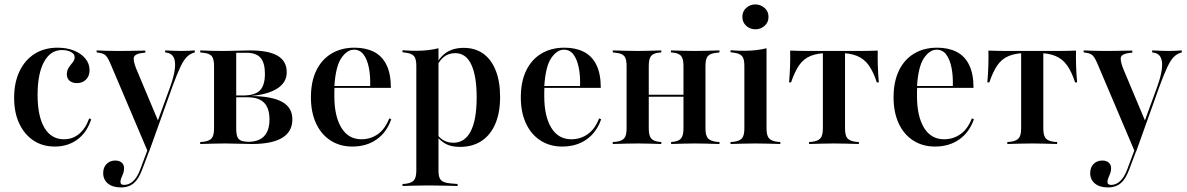

<svg xmlns="http://www.w3.org/2000/svg" viewBox="-20 -639 5267 852"><path d="M223.4 11.3Q168.5 11.3 128.2 -15.7Q87.9 -42.7 65.3 -91.1Q42.7 -139.5 42.7 -204.8Q42.7 -272.6 66.5 -322.6Q90.3 -372.6 133.5 -400Q176.6 -427.4 235.5 -427.4Q276.6 -427.4 308.5 -414.5Q340.3 -401.6 358.9 -379Q377.4 -356.5 377.4 -327.4Q377.4 -301.6 361.7 -285.9Q346 -270.2 321.8 -270.2Q300.8 -270.2 288.7 -280.6Q276.6 -291.1 276.6 -308.9Q276.6 -326.6 285.1 -339.1Q293.5 -351.6 302.4 -362.1Q311.3 -372.6 311.3 -385.5Q311.3 -399.2 295.2 -408.1Q279 -416.9 254.8 -416.9Q204 -416.9 175.4 -364.5Q146.8 -312.1 146.8 -217.7Q146.8 -123.4 177 -72.2Q207.3 -21 263.7 -21Q302.4 -21 331 -44.8Q359.7 -68.5 375.8 -113.7L384.7 -109.7Q366.1 -51.6 323.8 -20.2Q281.5 11.3 223.4 11.3Z M635.5 33.1 469.4 -358.1Q462.1 -375 455.6 -384.7Q449.2 -394.4 440.7 -398.8Q432.3 -403.2 420.2 -404.8L408.9 -406.5V-415.3Q427.4 -414.5 450.4 -413.7Q473.4 -412.9 498.4 -412.9H497.6H503.2Q530.6 -412.9 553.6 -413.3Q576.6 -413.7 594.8 -414.1Q612.9 -414.5 625 -414.5V-405.6L612.1 -404Q582.3 -400.8 575.4 -387.9Q568.5 -375 583.9 -335.5L683.1 -99.2L675.8 -91.1L733.9 -250Q752.4 -300.8 756 -334.3Q759.7 -367.7 750.4 -385.1Q741.1 -402.4 718.5 -405.6L712.9 -406.5V-415.3Q733.1 -414.5 751.2 -413.7Q769.4 -412.9 784.7 -412.9Q803.2 -412.9 817.7 -413.7Q832.3 -414.5 844.4 -415.3V-406.5L837.1 -404Q821.8 -399.2 808.5 -385.9Q795.2 -372.6 780.6 -342.3Q766.1 -312.1 746 -257.3L641.9 33.1ZM516.9 192.7Q479.8 192.7 458.9 175.4Q437.9 158.1 437.9 129Q437.9 104 452.8 88.7Q467.7 73.4 491.9 73.4Q509.7 73.4 520.2 82.7Q530.6 91.9 530.6 108.1Q530.6 120.2 526.6 130.6Q522.6 141.1 518.5 150.4Q514.5 159.7 514.5 168.5Q514.5 181.5 530.6 181.5Q552.4 181.5 570.6 164.9Q588.7 148.4 601.6 114.5L638.7 15.3L646.8 18.5L610.5 114.5Q600 141.9 587.1 159.3Q574.2 176.6 556.9 184.7Q539.5 192.7 516.9 192.7Z M979 -2.4Q952.4 -2.4 926.6 -1.6Q900.8 -0.8 868.5 0V-8.9L881.5 -9.7Q908.9 -12.9 919.4 -25.4Q929.8 -37.9 929.8 -68.5V-346.8Q929.8 -378.2 919.4 -390.3Q908.9 -402.4 881.5 -404.8L868.5 -406.5V-415.3Q900.8 -413.7 926.2 -413.3Q951.6 -412.9 979 -412.9H978.2Q1005.6 -412.9 1033.5 -414.1Q1061.3 -415.3 1088.7 -415.3Q1171.8 -415.3 1212.1 -391.5Q1252.4 -367.7 1252.4 -318.5Q1252.4 -274.2 1212.5 -247.6Q1172.6 -221 1099.2 -213.7V-212.9Q1188.7 -211.3 1233.1 -186.3Q1277.4 -161.3 1277.4 -108.9Q1277.4 -54.8 1232.3 -27.4Q1187.1 0 1097.6 0Q1071.8 0 1040.7 -1.2Q1009.7 -2.4 979.8 -2.4ZM1028.2 -70.2Q1028.2 -45.2 1033.1 -32.3Q1037.9 -19.4 1051.2 -14.5Q1064.5 -9.7 1089.5 -9.7H1080.6Q1128.2 -9.7 1152 -34.7Q1175.8 -59.7 1175.8 -108.9Q1175.8 -158.9 1152 -183.1Q1128.2 -207.3 1079 -207.3H1004V-215.3H1058.1Q1111.3 -215.3 1133.5 -237.9Q1155.6 -260.5 1155.6 -311.3Q1155.6 -359.7 1136.3 -382.3Q1116.9 -404.8 1074.2 -404.8H1025.8L1028.2 -407.3Z M1543.5 11.3Q1488.7 11.3 1447.2 -15.3Q1405.6 -41.9 1382.7 -91.1Q1359.7 -140.3 1359.7 -207.3Q1359.7 -276.6 1383.5 -325.8Q1407.3 -375 1450.8 -401.2Q1494.4 -427.4 1553.2 -427.4Q1602.4 -427.4 1638.7 -409.3Q1675 -391.1 1694.8 -351.6Q1714.5 -312.1 1714.5 -249.2H1429L1427.4 -257.3H1622.6Q1624.2 -301.6 1616.9 -338.3Q1609.7 -375 1593.5 -396.8Q1577.4 -418.5 1550.8 -418.5Q1520.2 -418.5 1494.8 -381.5Q1469.4 -344.4 1463.7 -255.6L1464.5 -254.8Q1463.7 -243.5 1463.7 -232.7Q1463.7 -221.8 1463.7 -211.3Q1463.7 -123.4 1494.8 -72.2Q1525.8 -21 1583.9 -21Q1624.2 -21 1656.5 -43.5Q1688.7 -66.1 1707.3 -113.7L1716.1 -109.7Q1696 -51.6 1651.2 -20.2Q1606.5 11.3 1543.5 11.3Z M1876.6 183.9Q1849.2 183.9 1823.8 184.7Q1798.4 185.5 1766.1 186.3V177.4L1779 176.6Q1806.5 173.4 1816.9 160.9Q1827.4 148.4 1827.4 117.7V-207.3H1925.8V117.7Q1925.8 138.7 1930.6 150.4Q1935.5 162.1 1947.6 167.7Q1959.7 173.4 1980.6 175L2010.5 177.4V186.3Q1984.7 185.5 1962.5 185.1Q1940.3 184.7 1919.8 184.3Q1899.2 183.9 1876.6 183.9ZM2037.9 -426.6Q2088.7 -426.6 2124.6 -400.8Q2160.5 -375 2179.8 -326.2Q2199.2 -277.4 2199.2 -208.9Q2199.2 -138.7 2177.8 -89.1Q2156.5 -39.5 2116.5 -13.3Q2076.6 12.9 2020.2 12.9Q1978.2 12.9 1950.8 -4.8Q1923.4 -22.6 1915.3 -41.9L1917.7 -47.6Q1925 -31.5 1944.8 -18.5Q1964.5 -5.6 1991.9 -5.6Q2042.7 -5.6 2069 -56.9Q2095.2 -108.1 2095.2 -207.3Q2095.2 -301.6 2071.4 -352.4Q2047.6 -403.2 2000 -403.2Q1971 -403.2 1950 -386.7Q1929 -370.2 1916.9 -340.3L1913.7 -345.2Q1926.6 -382.3 1958.5 -404.4Q1990.3 -426.6 2037.9 -426.6ZM1827.4 -207.3V-347.6Q1827.4 -378.2 1816.9 -390.3Q1806.5 -402.4 1777.4 -405.6L1766.1 -407.3V-416.1Q1786.3 -414.5 1799.6 -414.1Q1812.9 -413.7 1826.6 -413.7Q1854.8 -413.7 1879.4 -416.5Q1904 -419.4 1925.8 -425V-416.1V-207.3Z M2475 11.3Q2420.2 11.3 2378.6 -15.3Q2337.1 -41.9 2314.1 -91.1Q2291.1 -140.3 2291.1 -207.3Q2291.1 -276.6 2314.9 -325.8Q2338.7 -375 2382.3 -401.2Q2425.8 -427.4 2484.7 -427.4Q2533.9 -427.4 2570.2 -409.3Q2606.5 -391.1 2626.2 -351.6Q2646 -312.1 2646 -249.2H2360.5L2358.9 -257.3H2554Q2555.6 -301.6 2548.4 -338.3Q2541.1 -375 2525 -396.8Q2508.9 -418.5 2482.3 -418.5Q2451.6 -418.5 2426.2 -381.5Q2400.8 -344.4 2395.2 -255.6L2396 -254.8Q2395.2 -243.5 2395.2 -232.7Q2395.2 -221.8 2395.2 -211.3Q2395.2 -123.4 2426.2 -72.2Q2457.3 -21 2515.3 -21Q2555.6 -21 2587.9 -43.5Q2620.2 -66.1 2638.7 -113.7L2647.6 -109.7Q2627.4 -51.6 2582.7 -20.2Q2537.9 11.3 2475 11.3Z M3062.1 -2.4Q3036.3 -2.4 3012.5 -1.6Q2988.7 -0.8 2958.1 0V-8.9L2966.1 -9.7Q2991.9 -12.1 3002.4 -25Q3012.9 -37.9 3012.9 -68.5V-207.3H3110.5V-68.5Q3110.5 -37.9 3121.4 -25.4Q3132.3 -12.9 3159.7 -9.7L3172.6 -8.9V0Q3140.3 -0.8 3114.9 -1.6Q3089.5 -2.4 3062.1 -2.4ZM2809.7 -2.4Q2782.3 -2.4 2756.9 -1.6Q2731.5 -0.8 2699.2 0V-8.9L2712.1 -9.7Q2739.5 -12.9 2750 -25.4Q2760.5 -37.9 2760.5 -68.5V-346.8Q2760.5 -378.2 2750 -390.3Q2739.5 -402.4 2712.1 -404.8L2699.2 -406.5V-415.3Q2731.5 -414.5 2756.9 -413.7Q2782.3 -412.9 2809.7 -412.9Q2835.5 -412.9 2859.7 -413.7Q2883.9 -414.5 2914.5 -415.3V-406.5L2905.6 -405.6Q2879.8 -403.2 2869.4 -390.7Q2858.9 -378.2 2858.9 -346.8V-68.5Q2858.9 -37.9 2869.4 -25Q2879.8 -12.1 2905.6 -9.7L2914.5 -8.9V0Q2883.9 -0.8 2859.7 -1.6Q2835.5 -2.4 2809.7 -2.4ZM3012.9 -207.3V-346.8Q3012.9 -378.2 3002.4 -390.7Q2991.9 -403.2 2966.1 -405.6L2957.3 -406.5V-415.3Q2987.9 -414.5 3012.1 -413.7Q3036.3 -412.9 3062.1 -412.9Q3089.5 -412.9 3114.9 -413.7Q3140.3 -414.5 3172.6 -415.3V-406.5L3159.7 -404.8Q3132.3 -402.4 3121.4 -390.3Q3110.5 -378.2 3110.5 -346.8V-207.3ZM2821.8 -209.7V-218.5H3051.6V-209.7Z M3283.1 -207.3V-347.6Q3283.1 -378.2 3272.6 -390.3Q3262.1 -402.4 3233.1 -405.6L3221.8 -407.3V-416.1Q3241.9 -414.5 3255.2 -414.1Q3268.5 -413.7 3282.3 -413.7Q3310.5 -413.7 3335.1 -416.5Q3359.7 -419.4 3381.5 -425V-416.1V-207.3ZM3332.3 -2.4Q3304.8 -2.4 3279.4 -1.6Q3254 -0.8 3221.8 0V-8.9L3234.7 -9.7Q3262.1 -12.9 3272.6 -25.4Q3283.1 -37.9 3283.1 -68.5V-207.3H3381.5V-68.5Q3381.5 -37.9 3392.3 -25.4Q3403.2 -12.9 3430.6 -9.7L3442.7 -8.9V0Q3410.5 -0.8 3385.1 -1.6Q3359.7 -2.4 3332.3 -2.4ZM3332.3 -508.9Q3308.9 -508.9 3291.5 -524.2Q3274.2 -539.5 3274.2 -564.5Q3274.2 -588.7 3291.5 -604Q3308.9 -619.4 3331.5 -619.4Q3354.8 -619.4 3372.6 -604Q3390.3 -588.7 3390.3 -563.7Q3390.3 -539.5 3372.6 -524.2Q3354.8 -508.9 3332.3 -508.9Z M3680.6 -2.4Q3653.2 -2.4 3627.8 -1.6Q3602.4 -0.8 3570.2 0V-8.9L3582.3 -9.7Q3609.7 -12.9 3620.6 -25.4Q3631.5 -37.9 3631.5 -68.5V-207.3H3729.8V-68.5Q3729.8 -37.9 3740.3 -25.4Q3750.8 -12.9 3778.2 -9.7L3791.1 -8.9V0Q3758.9 -0.8 3733.5 -1.6Q3708.1 -2.4 3680.6 -2.4ZM3661.3 -404Q3609.7 -404 3577.8 -391.1Q3546 -378.2 3526.2 -349.6Q3506.5 -321 3490.3 -273.4H3481.5Q3484.7 -309.7 3485.9 -345.2Q3487.1 -380.6 3486.3 -414.5Q3507.3 -413.7 3529 -413.3Q3550.8 -412.9 3571.8 -412.9H3661.3H3699.2H3789.5Q3810.5 -412.9 3832.3 -413.3Q3854 -413.7 3875 -414.5Q3874.2 -379.8 3875.4 -344.8Q3876.6 -309.7 3879.8 -273.4H3871Q3855.6 -320.2 3835.5 -348.8Q3815.3 -377.4 3783.5 -390.7Q3751.6 -404 3699.2 -404ZM3631.5 -207.3V-407.3H3729.8V-207.3Z M4129 11.3Q4074.2 11.3 4032.7 -15.3Q3991.1 -41.9 3968.1 -91.1Q3945.2 -140.3 3945.2 -207.3Q3945.2 -276.6 3969 -325.8Q3992.7 -375 4036.3 -401.2Q4079.8 -427.4 4138.7 -427.4Q4187.9 -427.4 4224.2 -409.3Q4260.5 -391.1 4280.2 -351.6Q4300 -312.1 4300 -249.2H4014.5L4012.9 -257.3H4208.1Q4209.7 -301.6 4202.4 -338.3Q4195.2 -375 4179 -396.8Q4162.9 -418.5 4136.3 -418.5Q4105.6 -418.5 4080.2 -381.5Q4054.8 -344.4 4049.2 -255.6L4050 -254.8Q4049.2 -243.5 4049.2 -232.7Q4049.2 -221.8 4049.2 -211.3Q4049.2 -123.4 4080.2 -72.2Q4111.3 -21 4169.4 -21Q4209.7 -21 4241.9 -43.5Q4274.2 -66.1 4292.7 -113.7L4301.6 -109.7Q4281.5 -51.6 4236.7 -20.2Q4191.9 11.3 4129 11.3Z M4560.5 -2.4Q4533.1 -2.4 4507.7 -1.6Q4482.3 -0.8 4450 0V-8.9L4462.1 -9.7Q4489.5 -12.9 4500.4 -25.4Q4511.3 -37.9 4511.3 -68.5V-207.3H4609.7V-68.5Q4609.7 -37.9 4620.2 -25.4Q4630.6 -12.9 4658.1 -9.7L4671 -8.9V0Q4638.7 -0.8 4613.3 -1.6Q4587.9 -2.4 4560.5 -2.4ZM4541.1 -404Q4489.5 -404 4457.7 -391.1Q4425.8 -378.2 4406 -349.6Q4386.3 -321 4370.2 -273.4H4361.3Q4364.5 -309.7 4365.7 -345.2Q4366.9 -380.6 4366.1 -414.5Q4387.1 -413.7 4408.9 -413.3Q4430.6 -412.9 4451.6 -412.9H4541.1H4579H4669.4Q4690.3 -412.9 4712.1 -413.3Q4733.9 -413.7 4754.8 -414.5Q4754 -379.8 4755.2 -344.8Q4756.5 -309.7 4759.7 -273.4H4750.8Q4735.5 -320.2 4715.3 -348.8Q4695.2 -377.4 4663.3 -390.7Q4631.5 -404 4579 -404ZM4511.3 -207.3V-407.3H4609.7V-207.3Z M5015.3 33.1 4849.2 -358.1Q4841.9 -375 4835.5 -384.7Q4829 -394.4 4820.6 -398.8Q4812.1 -403.2 4800 -404.8L4788.7 -406.5V-415.3Q4807.3 -414.5 4830.2 -413.7Q4853.2 -412.9 4878.2 -412.9H4877.4H4883.1Q4910.5 -412.9 4933.5 -413.3Q4956.5 -413.7 4974.6 -414.1Q4992.7 -414.5 5004.8 -414.5V-405.6L4991.9 -404Q4962.1 -400.8 4955.2 -387.9Q4948.4 -375 4963.7 -335.5L5062.9 -99.2L5055.6 -91.1L5113.7 -250Q5132.3 -300.8 5135.9 -334.3Q5139.5 -367.7 5130.2 -385.1Q5121 -402.4 5098.4 -405.6L5092.7 -406.5V-415.3Q5112.9 -414.5 5131 -413.7Q5149.2 -412.9 5164.5 -412.9Q5183.1 -412.9 5197.6 -413.7Q5212.1 -414.5 5224.2 -415.3V-406.5L5216.9 -404Q5201.6 -399.2 5188.3 -385.9Q5175 -372.6 5160.5 -342.3Q5146 -312.1 5125.8 -257.3L5021.8 33.1ZM4896.8 192.7Q4859.7 192.7 4838.7 175.4Q4817.7 158.1 4817.7 129Q4817.7 104 4832.7 88.7Q4847.6 73.4 4871.8 73.4Q4889.5 73.4 4900 82.7Q4910.5 91.9 4910.5 108.1Q4910.5 120.2 4906.5 130.6Q4902.4 141.1 4898.4 150.4Q4894.4 159.7 4894.4 168.5Q4894.4 181.5 4910.5 181.5Q4932.3 181.5 4950.4 164.9Q4968.5 148.4 4981.5 114.5L5018.5 15.3L5026.6 18.5L4990.3 114.5Q4979.8 141.9 4966.9 159.3Q4954 176.6 4936.7 184.7Q4919.4 192.7 4896.8 192.7Z"/></svg>

Font: Playfair 144pt SemiCondensed SemiBold
Style: Regular
Weight: 600
Width: 4
Designer: Claus Eggers Sørensen
Foundry: Claus Eggers Sørensen
Version: Version 2.203